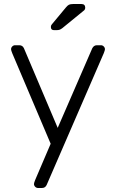

<svg xmlns="http://www.w3.org/2000/svg" viewBox="-20 -745 572 955"><path d="M502 -500Q502 -508 496 -514Q490 -520 482 -520H462Q447 -520 439 -505L267 -109L99 -505Q92 -520 76 -520H55Q47 -520 41 -514Q35 -508 35 -500Q35 -495 41 -480L232 -30L155 150Q149 165 149 170Q149 178 155 184Q161 190 169 190H189Q205 190 212 175L496 -480Q502 -495 502 -500ZM344 -725H385Q404 -725 404 -706Q404 -699 399 -694L290 -605Q282 -599 276 -597Q270 -595 259 -595H249Q233 -595 233 -611Q233 -619 238 -624L307 -707Q316 -718 323 -721.5Q330 -725 344 -725Z"/></svg>

Font: Rubik
Style: Regular
Weight: 300
Designer: Hubert & Fischer
Foundry: Hubert & Fischer
Version: Version 1.100